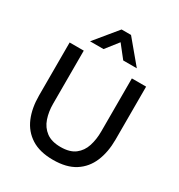

<svg xmlns="http://www.w3.org/2000/svg" viewBox="-218 -1095 1165 1248"><g transform="rotate(30 365.0 -470.5)"><path d="M365 8Q265 8 201.5 -32.5Q138 -73 108 -144Q78 -215 78 -309V-707H184V-308Q184 -249 201 -199Q218 -149 258 -119Q298 -89 366 -89Q435 -89 474 -119Q513 -149 529 -199Q545 -249 545 -308V-707H652V-309Q652 -216 622 -144.5Q592 -73 529 -32.5Q466 8 365 8ZM189 -780 328 -949H399L540 -780H438L364 -874L290 -780Z"/></g></svg>

Font: Onest Medium
Style: Regular
Weight: 500
Designer: Dmitri Voloshin, Andrey Kudryavtsev
Foundry: Dmitri Voloshin, Andrey Kudryavtsev
Version: Version 1.000;gftools[0.9.33]